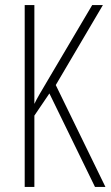

<svg xmlns="http://www.w3.org/2000/svg" viewBox="-20 -734 434 754"><path d="M394 0H353L174 -367L115 -280V0H77V-714H115V-326Q121 -339 135 -363.5Q149 -388 170 -423L342 -714H384L199 -400Z"/></svg>

Font: Noto Sans Gujarati ExtraCondensed ExtraLight
Style: Regular
Weight: 200
Width: 2
Designer: Jelle Bosma - Monotype Design Team, Universal Thirst
Foundry: Monotype Imaging Inc.
Version: Version 2.106; ttfautohint (v1.8.4.7-5d5b)